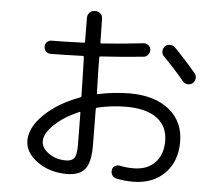

<svg xmlns="http://www.w3.org/2000/svg" viewBox="-56 -861 1112 964"><g transform="rotate(5 500.0 -378.5)"><path d="M349.6 -285.2Q272.5 -252 226.1 -207Q179.7 -162.1 179.7 -123Q179.7 -89.8 216.3 -63.5Q252.9 -37.1 302.7 -37.1Q333 -37.1 345.2 -53.2Q357.4 -69.3 357.4 -120.1Q357.4 -173.8 355.5 -282.2Q354.5 -288.1 349.6 -285.2ZM313.5 30.3Q227.5 30.3 165 -14.6Q102.5 -59.6 102.5 -120.1Q102.5 -186.5 170.4 -252.4Q238.3 -318.4 347.7 -358.4Q353.5 -360.4 353.5 -365.2Q353.5 -378.9 352.5 -407.2Q351.6 -435.5 351.6 -450.2Q349.6 -524.4 348.6 -561.5Q348.6 -566.4 343.8 -567.4Q237.3 -563.5 180.7 -563.5Q167 -563.5 157.2 -573.2Q147.5 -583 147.5 -597.2Q147.5 -611.3 157.2 -620.6Q167 -629.9 180.7 -629.9Q236.3 -629.9 342.8 -633.8Q347.7 -633.8 347.7 -639.6Q346.7 -679.7 346.7 -760.7Q346.7 -775.4 356.9 -786.1Q367.2 -796.9 381.8 -796.9H387.7Q402.3 -796.9 412.6 -786.6Q422.9 -776.4 422.9 -760.7Q422.9 -721.7 424.8 -643.6Q424.8 -637.7 429.7 -637.7Q509.8 -642.6 642.6 -657.2Q655.3 -658.2 666 -649.4Q676.8 -640.6 677.7 -627Q678.7 -613.3 669.4 -602.1Q660.2 -590.8 647.5 -589.8Q533.2 -578.1 430.7 -572.3Q425.8 -572.3 425.8 -566.4Q425.8 -547.9 426.3 -508.8Q426.8 -469.7 427.7 -451.2Q427.7 -440.4 428.7 -418.9Q429.7 -397.5 429.7 -385.7Q429.7 -383.8 431.6 -382.8Q433.6 -381.8 434.6 -382.8Q511.7 -399.4 592.8 -400.4Q720.7 -400.4 793.9 -340.8Q867.2 -281.2 867.2 -179.7Q867.2 -80.1 807.1 -20Q747.1 40 647.5 40Q602.5 40 563.5 31.2Q549.8 28.3 542.5 16.1Q535.2 3.9 538.1 -10.7Q540 -23.4 551.8 -30.3Q563.5 -37.1 576.2 -34.2Q608.4 -27.3 644.5 -27.3Q712.9 -27.3 752.4 -67.4Q792 -107.4 792 -176.8Q792 -251 738.3 -291.5Q684.6 -332 582 -332Q509.8 -332 435.5 -314.5Q430.7 -312.5 430.7 -307.6Q432.6 -181.6 432.6 -120.1Q432.6 -38.1 405.3 -3.9Q377.9 30.3 313.5 30.3ZM799.8 -650.4Q865.2 -583 910.2 -528.3Q918.9 -517.6 917 -502.9Q915 -488.3 903.8 -479Q892.6 -469.7 877.9 -471.7Q863.3 -473.6 853.5 -485.4Q808.6 -540 748 -601.6Q738.3 -611.3 738.8 -626Q739.3 -640.6 749 -651.4Q759.8 -661.1 774.9 -660.6Q790 -660.2 799.8 -650.4Z"/></g></svg>

Font: Rounded-L Mgen+ 2m regular
Style: Regular
Weight: 400
Designer: [Source Han Sans]
Ryoko NISHIZUKA  (kana & ideographs); Paul D. Hunt (Latin, Greek & Cyrillic); Wenlong ZHANG  (bopomofo
Version: Version 1.059.20150602